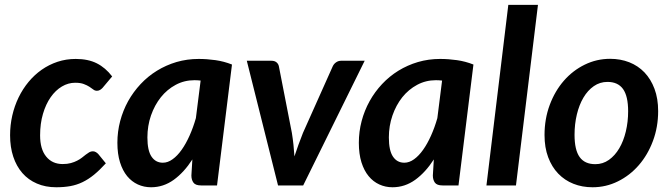

<svg xmlns="http://www.w3.org/2000/svg" viewBox="-20 -763 2762 790"><path d="M415.5 -91 384.5 -129C381.5 -132.3 378.1 -135.1 374.2 -137.2C370.4 -139.4 366.3 -140.5 362 -140.5C356.7 -140.5 351.8 -139.2 347.2 -136.5C342.8 -133.8 338 -130.6 333 -126.8C328 -122.9 322.7 -118.8 317 -114.2C311.3 -109.8 304.8 -105.6 297.2 -101.8C289.8 -97.9 281.2 -94.7 271.5 -92C261.8 -89.3 250.7 -88 238 -88C209.3 -88 186.7 -98.2 170 -118.8C153.3 -139.2 145 -168.3 145 -206C145 -238.3 148.9 -267.8 156.8 -294.5C164.6 -321.2 175.2 -344 188.5 -363C201.8 -382 217.2 -396.7 234.5 -407C251.8 -417.3 270 -422.5 289 -422.5C303.7 -422.5 315.6 -420.8 324.8 -417.2C333.9 -413.8 341.6 -410 347.8 -406C353.9 -402 359.2 -398.2 363.8 -394.8C368.2 -391.2 373.3 -389.5 379 -389.5C383.7 -389.5 388 -390.8 392 -393.2C396 -395.8 399.3 -398.5 402 -401.5L441.5 -448.5C423.2 -472.5 402.1 -490.5 378.2 -502.5C354.4 -514.5 325.5 -520.5 291.5 -520.5C265.2 -520.5 240.3 -516.6 216.8 -508.8C193.2 -500.9 171.5 -490 151.5 -476C131.5 -462 113.5 -445.3 97.5 -426C81.5 -406.7 67.8 -385.3 56.5 -362C45.2 -338.7 36.5 -313.8 30.5 -287.5C24.5 -261.2 21.5 -234.2 21.5 -206.5C21.5 -174.2 25.8 -144.8 34.5 -118.5C43.2 -92.2 55.7 -69.7 72 -51C88.3 -32.3 108.2 -17.9 131.8 -7.8C155.2 2.4 181.8 7.5 211.5 7.5C232.5 7.5 251.8 5.9 269.2 2.8C286.8 -0.4 303.5 -5.8 319.5 -13.5C335.5 -21.2 351.2 -31.3 366.8 -44C382.2 -56.7 398.5 -72.3 415.5 -91Z M873 0 934.5 -497.5C912.5 -506.2 889.9 -512.2 866.8 -515.5C843.6 -518.8 820.5 -520.5 797.5 -520.5C765.5 -520.5 735.1 -516.2 706.2 -507.8C677.4 -499.2 650.6 -487.3 625.8 -472C600.9 -456.7 578.5 -438.3 558.5 -417C538.5 -395.7 521.4 -372.2 507.2 -346.8C493.1 -321.2 482.2 -294 474.5 -265C466.8 -236 463 -206.2 463 -175.5C463 -144.8 466.6 -118.1 473.8 -95.2C480.9 -72.4 490.8 -53.4 503.2 -38.2C515.8 -23.1 530.4 -11.7 547.2 -4C564.1 3.7 582.2 7.5 601.5 7.5C635.5 7.5 666.7 -2.8 695 -23.2C723.3 -43.7 748.8 -71.7 771.5 -107L767.5 -41C767.5 -29.3 770.2 -19.6 775.8 -11.8C781.2 -3.9 791.8 0 807.5 0ZM650 -93.5C630.3 -93.5 614.8 -101.8 603.5 -118.5C592.2 -135.2 586.5 -161.5 586.5 -197.5C586.5 -229.2 591.4 -259.2 601.2 -287.8C611.1 -316.2 624.6 -341.2 641.8 -362.8C658.9 -384.2 679.3 -401.3 703 -414C726.7 -426.7 752.3 -433 780 -433C788 -433 796.5 -432.5 805.5 -431.5L786 -277C778.7 -251.3 770 -227.3 760 -205C750 -182.7 739.2 -163.2 727.5 -146.8C715.8 -130.2 703.4 -117.2 690.2 -107.8C677.1 -98.2 663.7 -93.5 650 -93.5Z M995.5 -513 1124 0H1227.5L1480.5 -513H1383.5C1375.8 -513 1368.9 -510.8 1362.8 -506.5C1356.6 -502.2 1352 -496.7 1349 -490L1226.5 -216C1219.8 -199 1213.6 -182.6 1207.8 -166.8C1201.9 -150.9 1196.5 -135.2 1191.5 -119.5C1190.5 -135.5 1189.2 -151.4 1187.5 -167.2C1185.8 -183.1 1183.7 -199.3 1181 -216L1127.5 -490C1126.2 -496.7 1122.9 -502.2 1117.8 -506.5C1112.6 -510.8 1105.7 -513 1097 -513Z M1866.5 0 1928 -497.5C1906 -506.2 1883.4 -512.2 1860.2 -515.5C1837.1 -518.8 1814 -520.5 1791 -520.5C1759 -520.5 1728.6 -516.2 1699.8 -507.8C1670.9 -499.2 1644.1 -487.3 1619.2 -472C1594.4 -456.7 1572 -438.3 1552 -417C1532 -395.7 1514.9 -372.2 1500.8 -346.8C1486.6 -321.2 1475.7 -294 1468 -265C1460.3 -236 1456.5 -206.2 1456.5 -175.5C1456.5 -144.8 1460.1 -118.1 1467.2 -95.2C1474.4 -72.4 1484.2 -53.4 1496.8 -38.2C1509.2 -23.1 1523.9 -11.7 1540.8 -4C1557.6 3.7 1575.7 7.5 1595 7.5C1629 7.5 1660.2 -2.8 1688.5 -23.2C1716.8 -43.7 1742.3 -71.7 1765 -107L1761 -41C1761 -29.3 1763.8 -19.6 1769.2 -11.8C1774.8 -3.9 1785.3 0 1801 0ZM1643.5 -93.5C1623.8 -93.5 1608.3 -101.8 1597 -118.5C1585.7 -135.2 1580 -161.5 1580 -197.5C1580 -229.2 1584.9 -259.2 1594.8 -287.8C1604.6 -316.2 1618.1 -341.2 1635.2 -362.8C1652.4 -384.2 1672.8 -401.3 1696.5 -414C1720.2 -426.7 1745.8 -433 1773.5 -433C1781.5 -433 1790 -432.5 1799 -431.5L1779.5 -277C1772.2 -251.3 1763.5 -227.3 1753.5 -205C1743.5 -182.7 1732.7 -163.2 1721 -146.8C1709.3 -130.2 1696.9 -117.2 1683.8 -107.8C1670.6 -98.2 1657.2 -93.5 1643.5 -93.5Z M1981.5 0H2103L2193.5 -743H2071.5Z M2429.5 -87.5C2400.5 -87.5 2379 -97.2 2365 -116.8C2351 -136.2 2344 -166.8 2344 -208.5C2344 -237.8 2347.2 -265.7 2353.5 -292C2359.8 -318.3 2368.8 -341.4 2380.5 -361.2C2392.2 -381.1 2406.4 -396.8 2423.2 -408.5C2440.1 -420.2 2458.8 -426 2479.5 -426C2508.2 -426 2529.5 -416.2 2543.5 -396.8C2557.5 -377.2 2564.5 -346.7 2564.5 -305C2564.5 -276 2561.3 -248.3 2555 -222C2548.7 -195.7 2539.7 -172.6 2528 -152.8C2516.3 -132.9 2502.2 -117.1 2485.5 -105.2C2468.8 -93.4 2450.2 -87.5 2429.5 -87.5ZM2418 7.5C2455 7.5 2489.8 -0.6 2522.5 -16.8C2555.2 -32.9 2583.8 -55.1 2608.2 -83.2C2632.8 -111.4 2652.2 -144.6 2666.5 -182.8C2680.8 -220.9 2688 -262 2688 -306C2688 -340.3 2683 -370.8 2673 -397.5C2663 -424.2 2649.2 -446.7 2631.8 -465C2614.2 -483.3 2593.4 -497.2 2569.2 -506.8C2545.1 -516.2 2518.8 -521 2490.5 -521C2453.5 -521 2418.7 -513 2386 -497C2353.3 -481 2324.7 -459 2300.2 -431C2275.8 -403 2256.3 -369.8 2242 -331.5C2227.7 -293.2 2220.5 -251.8 2220.5 -207.5C2220.5 -173.2 2225.5 -142.7 2235.5 -116C2245.5 -89.3 2259.3 -66.8 2277 -48.5C2294.7 -30.2 2315.5 -16.2 2339.5 -6.8C2363.5 2.8 2389.7 7.5 2418 7.5Z"/></svg>

Font: Lato
Style: Bold Italic
Weight: 700
Italic angle: -7°
Designer: Lukasz Dziedzic
Foundry: tyPoland Lukasz Dziedzic
Version: Version 2.007; 2014-02-27